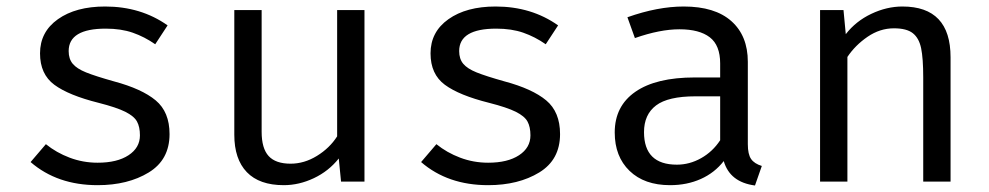

<svg xmlns="http://www.w3.org/2000/svg" viewBox="-20 -558 3040 590"><path d="M410 -142Q410 -168 401 -184.5Q392 -201 365 -214.5Q338 -228 283 -242Q191 -265 147 -297.5Q103 -330 103 -394Q103 -460 158 -499Q213 -538 303 -538Q413 -538 495 -480L457 -422Q424 -445 388 -457.5Q352 -470 305 -470Q191 -470 191 -401Q191 -377 203.5 -362Q216 -347 244.5 -335.5Q273 -324 330 -308Q416 -285 458.5 -249.5Q501 -214 501 -146Q501 -67 437 -28Q373 11 280 11Q156 11 74 -60L121 -115Q153 -89 194 -73.5Q235 -58 280 -58Q340 -58 375 -81Q410 -104 410 -142Z M784 -153Q784 -102 805.5 -78.5Q827 -55 873 -55Q915 -55 954 -79Q993 -103 1016 -139V-527H1100V0H1028L1021 -71Q990 -32 944.5 -10.5Q899 11 852 11Q777 11 738.5 -29Q700 -69 700 -144V-527H784Z M1610 -142Q1610 -168 1601 -184.5Q1592 -201 1565 -214.5Q1538 -228 1483 -242Q1391 -265 1347 -297.5Q1303 -330 1303 -394Q1303 -460 1358 -499Q1413 -538 1503 -538Q1613 -538 1695 -480L1657 -422Q1624 -445 1588 -457.5Q1552 -470 1505 -470Q1391 -470 1391 -401Q1391 -377 1403.5 -362Q1416 -347 1444.5 -335.5Q1473 -324 1530 -308Q1616 -285 1658.5 -249.5Q1701 -214 1701 -146Q1701 -67 1637 -28Q1573 11 1480 11Q1356 11 1274 -60L1321 -115Q1353 -89 1394 -73.5Q1435 -58 1480 -58Q1540 -58 1575 -81Q1610 -104 1610 -142Z M2321 -48 2300 12Q2223 2 2204 -63Q2176 -27 2133.5 -8Q2091 11 2039 11Q1960 11 1914.5 -33Q1869 -77 1869 -151Q1869 -232 1932.5 -276Q1996 -320 2115 -320H2193V-363Q2193 -419 2161 -443.5Q2129 -468 2068 -468Q2008 -468 1931 -441L1908 -505Q2001 -538 2081 -538Q2177 -538 2227.5 -493Q2278 -448 2278 -368V-115Q2278 -84 2288 -69.5Q2298 -55 2321 -48ZM2193 -127V-262H2117Q2033 -262 1996 -234Q1959 -206 1959 -152Q1959 -52 2060 -52Q2099 -52 2134.5 -72Q2170 -92 2193 -127Z M2500 -527H2572L2579 -453Q2610 -493 2657.5 -515.5Q2705 -538 2753 -538Q2901 -538 2901 -382V0H2817V-320Q2817 -379 2810.5 -410Q2804 -441 2785 -456Q2766 -471 2727 -471Q2684 -471 2646 -445Q2608 -419 2584 -383V0H2500Z"/></svg>

Font: Fira Mono
Style: Regular
Weight: 400
Designer: Carrois Corporate & Edenspiekermann AG
Foundry: Carrois Corporate GbR & Edenspiekermann AG
Version: Version 3.206